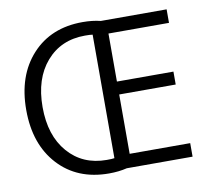

<svg xmlns="http://www.w3.org/2000/svg" viewBox="-82 -833 1038 937"><g transform="rotate(-10 437.5 -365.0)"><path d="M474 -730H800V-663H500V-425H780V-361H500V-67H800V0H474Q434 10 385 10Q228 10 134 -92.5Q40 -195 40 -365Q40 -535 134 -637.5Q228 -740 385 -740Q434 -740 474 -730ZM423 -59V-671Q411 -673 385 -673Q266 -673 193.5 -589.5Q121 -506 121 -365Q121 -224 193.5 -140.5Q266 -57 385 -57Q411 -57 423 -59Z"/></g></svg>

Font: M PLUS 1p
Style: Regular
Weight: 400
Version: Version 1.062